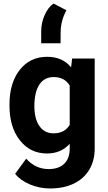

<svg xmlns="http://www.w3.org/2000/svg" viewBox="-20 -860 611 1088"><path d="M283.7 -839.8C262.7 -825.7 246.1 -804.2 233.4 -775.4C220.2 -746.6 213.9 -715.8 213.4 -683.1V-614.7H323.2L323.7 -680.2C324.2 -722.7 335.4 -763.2 356.4 -801.8ZM33.7 -262.2C33.7 -180.2 53.2 -114.3 92.8 -64.9C131.8 -15.1 183.1 9.8 246.6 9.8C299.8 9.8 342.3 -8.8 375 -45.4V-17.1C375 56.6 331.1 98.1 256.3 98.1C206.1 98.1 163.6 78.6 128.4 39.1L65.9 125C85 149.4 112.8 169.4 149.4 185.1C186 200.2 224.1 208 262.7 208C314 208 358.4 199.2 396.5 181.2C472.7 145.5 516.6 74.7 516.6 -17.6V-528.3H388.7L382.8 -478.5C350.6 -518.1 305.7 -538.1 247.6 -538.1C182.1 -538.1 130.4 -513.2 91.8 -463.9C53.2 -414.6 33.7 -349.1 33.7 -268.1ZM174.8 -257.8C174.8 -367.7 215.8 -423.3 283.7 -423.3C325.7 -423.3 356 -407.2 375 -375V-152.8C356.4 -120.6 325.7 -104.5 282.7 -104.5C249 -104.5 222.7 -118.2 203.6 -145.5C184.6 -172.4 174.8 -210 174.8 -257.8Z"/></svg>

Font: Roboto
Style: Bold
Weight: 700
Designer: Google
Version: Version 2.137; 2017